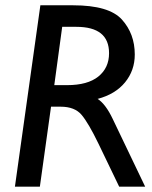

<svg xmlns="http://www.w3.org/2000/svg" viewBox="-20 -702 571 722"><path d="M131.8 -682.1H254.9Q390.1 -682.1 438.5 -628.4Q486.8 -574.7 486.8 -497.1Q486.8 -437 450.2 -392.3Q413.6 -347.7 347.2 -330.1Q377.4 -310.5 403.8 -254.9L525.9 0H428.2L350.1 -162.1Q313 -238.8 287.1 -269.8Q261.2 -300.8 208 -300.8H171.9L129.9 0H36.1ZM213.9 -601.1 184.1 -381.8H231.9Q309.6 -381.8 349.9 -414.3Q390.1 -446.8 390.1 -502Q390.1 -601.1 267.1 -601.1Z"/></svg>

Font: Myanmar Pyu Pro
Style: Regular
Weight: 400
Designer: Khon Soe Zaw Thu
Foundry: PaOh Unicode
Version: Version 2.00 April 29, 2017